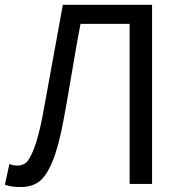

<svg xmlns="http://www.w3.org/2000/svg" viewBox="-20 -753 743 786"><path d="M63.5 12.7Q24.4 12.7 0 2.9L18.6 -82Q33.2 -75.2 50.8 -75.2Q72.3 -75.2 86.9 -87.4Q101.6 -99.6 119.1 -144.5Q136.7 -189.5 153.3 -272.5Q155.3 -284.2 237.3 -733.4H602.5V0H510.7V-655.3H309.6Q295.9 -585 273.9 -454.1Q252 -323.2 240.2 -261.7Q219.7 -151.4 194.3 -90.8Q168.9 -30.3 139.2 -8.8Q109.4 12.7 63.5 12.7Z"/></svg>

Font: irohakakuC Regular
Style: Regular
Weight: 400
Designer: [Source Han Sans]
Ryoko NISHIZUKA Ë•øÂ°öÊ∂ºÂ≠ê (kana & ideographs); Paul D. Hunt (Latin, Greek & Cyrillic); Wenlong ZHAN
Version: Version 1.001.20160904